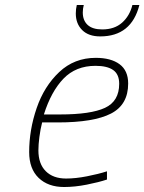

<svg xmlns="http://www.w3.org/2000/svg" viewBox="-20 -741 579 770"><path d="M97 -131Q97 -220 127 -307.5Q157 -395 217.5 -452Q278 -509 364 -509Q425 -509 459.5 -483.5Q494 -458 494 -406Q494 -321 425 -285.5Q356 -250 212 -250H149Q142 -223 138 -192Q134 -161 134 -138Q134 -84 163.5 -54.5Q193 -25 245 -25Q283 -25 329 -34Q375 -43 409 -54V-21Q376 -10 328 -0.5Q280 9 237 9Q173 9 135 -27.5Q97 -64 97 -131ZM221 -282Q344 -282 401 -308.5Q458 -335 458 -405Q458 -443 434 -460Q410 -477 363 -477Q284 -477 234.5 -425.5Q185 -374 156 -282ZM284 -687Q284 -705 288 -721H316Q312 -706 312 -691Q312 -659 331.5 -641Q351 -623 390 -623Q439 -623 469.5 -650Q500 -677 511 -721H539Q507 -595 382 -595Q335 -595 309.5 -620.5Q284 -646 284 -687Z"/></svg>

Font: Cairo ExtraLight
Style: Italic
Weight: 275
Italic angle: -13°
Designer: Mohamed Gaber, Accademia di Belle Arti di Urbino and others
Foundry: Kief Type Foundry, Accademia di Belle Arti di Urbino and others
Version: Version 3.011